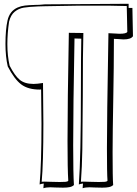

<svg xmlns="http://www.w3.org/2000/svg" viewBox="-20 -760 725 1018"><path d="M662 -718H682L683 -665Q685 -601 685 -568Q674 -551 635 -551Q627 -551 605 -553L584 -554Q584 -474 583 -399Q582 -324 581 -263Q577 -43 577 48Q577 184 580 221Q572 229 558 232Q544 235 522 235Q493 235 478 234H479L455 233Q433 233 418 238Q418 231 420 213Q405 215 398 218Q409 72 409 -279Q409 -472 411 -555Q399 -556 375 -556Q368 -185 368 10Q368 162 372 221Q364 229 350 232Q336 235 314 235Q285 235 270 234H271L247 233Q225 233 210 238Q210 231 212 213Q197 215 190 218Q200 109 200 -104Q200 -166 198 -286L191 -285Q129 -285 92.5 -312.5Q56 -340 21 -408Q9 -460 9 -527Q9 -603 20 -652Q31 -701 73 -720Q91 -728 112 -730.5Q133 -733 168 -734Q176 -734 188.5 -734.5Q201 -735 218 -737L662 -740ZM219 -727Q206 -726 182 -726Q133 -724 106 -719.5Q79 -715 58 -698Q37 -681 28 -645Q19 -582 19 -526Q19 -464 31 -412Q58 -359 84.5 -337Q111 -315 158 -315Q176 -315 208 -320Q210 -184 210 -104Q210 105 201 204Q203 203 217 203Q238 203 251 204L296 205Q318 205 328.5 204Q339 203 342 198Q338 139 338 -10Q338 -215 345 -586L422 -585Q419 -482 419 -248Q418 -58 416.5 33.5Q415 125 409 204Q411 203 425 203Q446 203 459 204L504 205Q526 205 536.5 204Q547 203 550 198Q547 161 547 26Q547 -133 554 -525L555 -584L575 -583Q603 -581 614 -581Q650 -581 655 -591Q655 -624 653 -686Q652 -706 652 -728L557 -730H395Z"/></svg>

Font: Londrina Shadow
Style: Regular
Weight: 400
Designer: Marcelo Magalhaes
Foundry: Marcelo Magalhães
Version: Version 1.002